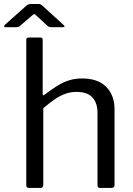

<svg xmlns="http://www.w3.org/2000/svg" viewBox="-52 -927 656 947"><path d="M91.2 0Q77.5 0 77.5 -13.4V-729.1Q77.5 -742 88.5 -742H147.8Q158.5 -742 158.5 -730.4V-463.3Q158.5 -458 160.9 -456.9Q163.4 -455.8 167.9 -460Q203.4 -487.3 232.5 -505Q261.5 -522.7 290.4 -531.3Q319.3 -540 352.6 -540Q430.9 -540 471.9 -498.6Q512.9 -457.2 512.9 -388V-15.5Q512.9 0 498.1 0H441.7Q435.3 0 432.1 -3.3Q428.9 -6.7 428.9 -13.4V-369.8Q428.9 -418.9 404 -446.3Q379.1 -473.7 325.4 -473.7Q295.9 -473.7 270.5 -464.5Q245 -455.4 219.1 -437.9Q193.3 -420.4 161.5 -393.2V-14.5Q161.5 0 145.9 0H91.2ZM182 -799.8 127.9 -849.4Q120.1 -857.7 117.1 -857.7Q114.2 -857.7 104.8 -849.4L47.2 -799.8Q41.6 -795 38.6 -794Q35.5 -793 29.2 -793H-24.9Q-31 -793 -31.5 -796.5Q-32 -800.1 -27.2 -805.2L75.4 -896.6Q80.9 -901.7 86 -904.4Q91.1 -907.2 100.1 -907.2H139.3Q146.6 -907.2 150.8 -903.9Q155 -900.7 158.6 -897.8L260.1 -805.2Q273.5 -793 258.9 -793H200.3Q194.9 -793 190.6 -794.3Q186.2 -795.7 182 -799.8Z"/></svg>

Font: Libre Franklin Thin
Style: Regular
Weight: 100
Designer: Pablo Impallari, Rodrigo Fuenzalida, Nhung Nguyen
Foundry: Impallari Type
Version: Version 3.000